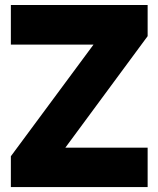

<svg xmlns="http://www.w3.org/2000/svg" viewBox="-20 -756 640 776"><path d="M357.9 -575.7 23.9 -124.5V0H576.7V-159.2H244.1L576.7 -609.9V-735.8H23.9V-575.7Z"/></svg>

Font: Estedad Black
Style: Regular
Weight: 900
Designer: Amin Abedi
Version: Version 7.3